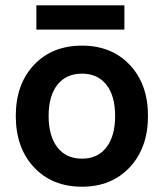

<svg xmlns="http://www.w3.org/2000/svg" viewBox="-20 -686 613 719"><path d="M116.2 -666H445.8V-575.2H116.2ZM39.1 -252Q39.1 -370.6 107.2 -442.9Q175.3 -515.1 287.1 -515.1Q397.9 -515.1 466.1 -442.9Q534.2 -370.6 534.2 -252Q534.2 -132.8 466.1 -59.8Q397.9 13.2 287.1 13.2Q175.3 13.2 107.2 -59.6Q39.1 -132.3 39.1 -252ZM411.1 -252Q411.1 -327.1 378.4 -368.7Q345.7 -410.2 287.1 -410.2Q228 -410.2 195.1 -368.7Q162.1 -327.1 162.1 -252Q162.1 -176.3 195.1 -134Q228 -91.8 287.1 -91.8Q345.7 -91.8 378.4 -134Q411.1 -176.3 411.1 -252Z"/></svg>

Font: Overused Grotesk SemiBold
Style: Regular
Weight: 600
Version: Version 0.002